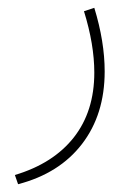

<svg xmlns="http://www.w3.org/2000/svg" viewBox="-20 -220 353 498"><path d="M26.9 257.8 18.6 233.9Q118.2 204.1 171.4 136.5Q224.6 68.8 224.6 -31.7Q224.6 -104.5 197.8 -190.9L224.6 -199.7Q251.5 -111.8 251.5 -34.7Q251.5 77.1 192.6 153.6Q133.8 230 26.9 257.8Z"/></svg>

Font: Vazirmatn RD FD Thin
Style: Regular
Weight: 100
Designer: Saber Rastikerdar
Foundry: Saber Rastikerdar
Version: Version 33.003